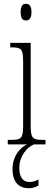

<svg xmlns="http://www.w3.org/2000/svg" viewBox="-20 -762 268 1013"><path d="M117 -654C134 -654 146 -664 146 -698C146 -731 134 -742 117 -742C100 -742 89 -731 89 -698C89 -664 100 -654 117 -654ZM21 0H123C88 14 46 61 46 130C46 201 82 231 131 231C151 231 167 226 183 217V185C165 195 152 198 135 198C103 198 82 176 82 124C82 61 122 15 159 0H220V-24H207C152 -24 142 -32 142 -100V-536H34V-512H41C94 -512 102 -503 102 -434V-99C102 -31 92 -24 36 -24H21Z"/></svg>

Font: Noto Serif Lao ExtraCondensed ExtraLight
Style: Regular
Weight: 200
Width: 2
Designer: Monotype Design Team
Foundry: Monotype Imaging Inc.
Version: Version 2.003